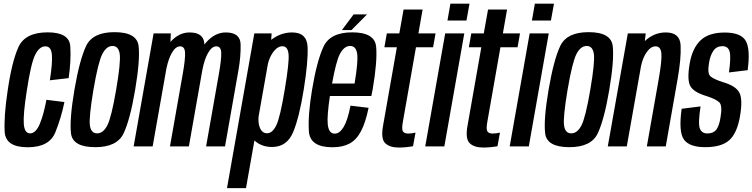

<svg xmlns="http://www.w3.org/2000/svg" viewBox="-20 -774 3978 1015"><path d="M126.5 4.5Q9.5 4.5 4.8 -77Q0 -158.5 20 -291.5Q42 -446 77.2 -524.5Q112.5 -603 232 -603Q346.5 -603 351.5 -529.5Q356.5 -456 343 -361L243.5 -349.5Q258.5 -444 254.2 -486.5Q250 -529 220 -529Q188 -529 165.8 -484Q143.5 -439 121.5 -293.5Q102 -169 105.8 -119Q109.5 -69 139 -69Q169 -69 189.8 -117.8Q210.5 -166.5 225.5 -246.5L320.5 -234.5Q304.5 -154.5 272.8 -75Q241 4.5 126.5 4.5Z M483.5 4Q363.5 4 355.2 -69.8Q347 -143.5 373.5 -299.5Q400.5 -457 435 -530.5Q469.5 -604 585 -604Q704.5 -604 712.8 -530Q721 -456 694.5 -299.5Q668 -142.5 633.5 -69.2Q599 4 483.5 4ZM493.5 -69Q525.5 -69 547.2 -111Q569 -153 594 -299.5Q619 -445.5 613 -488.2Q607 -531 575 -531Q543 -531 521 -488.5Q499 -446 474 -299.5Q449.5 -153.5 455.2 -111.2Q461 -69 493.5 -69Z M686.5 0 792 -597.5H883L881 -552.5Q926 -602.5 982 -602.5Q1059 -602.5 1060.5 -539Q1060.5 -539 1060.5 -538.5Q1063.5 -542 1066.5 -546Q1114 -602.5 1173.5 -602.5Q1250.5 -602.5 1252 -539.2Q1253.5 -476 1240.5 -402.5L1169.5 0H1069.5L1138 -388.5Q1151 -463 1149.5 -496Q1148 -529 1123.5 -529Q1099.5 -529 1079.5 -493.5Q1061.5 -462.5 1050.5 -407.5Q1050 -405 1049.5 -402.5L978.5 0H878.5L947 -388.5Q960 -463 958.2 -496Q956.5 -529 932 -529Q908 -529 888 -493.5Q871 -464 860 -413.5L787 0Z M1180 220.5 1324.5 -597.5H1416L1413.5 -563.5Q1414.5 -564 1415.5 -565Q1466 -602.5 1524 -602.5Q1603.5 -602.5 1606.2 -524Q1609 -445.5 1586 -302.5Q1562.5 -154.5 1529.8 -75.8Q1497 3 1418 3Q1362 3 1325 -31.5L1280.5 220.5ZM1347 -158Q1344 -123.5 1353.5 -99.5Q1365.5 -69.5 1392 -69.5Q1420 -69.5 1440.5 -111.2Q1461 -153 1485.5 -301.5Q1509.5 -445 1505.5 -487.2Q1501.5 -529.5 1473 -529.5Q1447 -529.5 1424 -498.5Q1405.5 -473 1396.5 -437.5Z M1737.5 4.5Q1619 4.5 1613 -79Q1607 -162.5 1629.5 -298.5Q1654.5 -449 1689.5 -526Q1724.5 -603 1842 -603Q1961.5 -603 1968.5 -526.8Q1975.5 -450.5 1950 -301Q1946.5 -282 1943 -266.5H1724Q1708.5 -162 1712.5 -118.5Q1717 -67.5 1749.5 -67.5Q1775 -67.5 1796.2 -102Q1817.5 -136.5 1833 -215.5L1928.5 -204Q1912.5 -126 1888.5 -80.5Q1864.5 -35 1828 -15.2Q1791.5 4.5 1737.5 4.5ZM1735.5 -332.5H1854.5Q1873.5 -446.5 1868.5 -487.5Q1863 -531 1831 -531Q1798.5 -531 1776 -487Q1756.5 -448.5 1735.5 -332.5ZM1787.5 -615 1849.5 -698H1920.5L1838 -615Z M2088.5 6Q2040 6 2016.2 -17.2Q1992.5 -40.5 2005 -109.5L2078 -524H2012L2025 -597.5H2091L2113.5 -723.5H2214L2192 -597.5H2282.5L2269.5 -524H2179L2110 -131.5Q2102.5 -91 2110 -79.5Q2117.5 -68 2137.5 -68Q2156.5 -68 2176.5 -73L2163.5 -1Q2124 6 2088.5 6Z M2228 0 2333.5 -597.5H2434.5L2329 0ZM2361 -754.5H2462L2446 -665.5H2345.5Z M2535 6Q2486.5 6 2462.8 -17.2Q2439 -40.5 2451.5 -109.5L2524.5 -524H2458.5L2471.5 -597.5H2537.5L2560 -723.5H2660.5L2638.5 -597.5H2729L2716 -524H2625.5L2556.5 -131.5Q2549 -91 2556.5 -79.5Q2564 -68 2584 -68Q2603 -68 2623 -73L2610 -1Q2570.5 6 2535 6Z M2674.5 0 2780 -597.5H2881L2775.5 0ZM2807.5 -754.5H2908.5L2892.5 -665.5H2792Z M2990 4Q2870 4 2861.8 -69.8Q2853.5 -143.5 2880 -299.5Q2907 -457 2941.5 -530.5Q2976 -604 3091.5 -604Q3211 -604 3219.2 -530Q3227.5 -456 3201 -299.5Q3174.5 -142.5 3140 -69.2Q3105.5 4 2990 4ZM3000 -69Q3032 -69 3053.8 -111Q3075.5 -153 3100.5 -299.5Q3125.5 -445.5 3119.5 -488.2Q3113.5 -531 3081.5 -531Q3049.5 -531 3027.5 -488.5Q3005.5 -446 2980.5 -299.5Q2956 -153.5 2961.8 -111.2Q2967.5 -69 3000 -69Z M3193 0 3299 -597.5H3393.5L3389 -557Q3437.5 -602.5 3500 -602.5Q3575.5 -602.5 3578.2 -532.5Q3581 -462.5 3562.5 -358L3499.5 0H3399.5L3462.5 -357Q3480 -457 3476.2 -493Q3472.5 -529 3445.5 -529Q3420 -529 3397.5 -496.5Q3378 -467.5 3369 -426L3293.5 0Z M3708 4Q3625 4 3595.8 -36Q3566.5 -76 3583.5 -199L3683.5 -211.5Q3669.5 -120.5 3679.8 -94.5Q3690 -68.5 3719.5 -68.5Q3751 -68.5 3766.2 -88Q3781.5 -107.5 3788.5 -150.5Q3800 -216 3782.8 -232.8Q3765.5 -249.5 3717 -265.5Q3648.5 -285.5 3629.8 -318.2Q3611 -351 3626 -438.5Q3640 -519 3683.2 -560.5Q3726.5 -602 3811 -602Q3896 -602 3921.8 -559Q3947.5 -516 3932.5 -403L3833.5 -391Q3845 -471.5 3837.2 -500.8Q3829.5 -530 3798.5 -530Q3768.5 -530 3751.5 -505.8Q3734.5 -481.5 3728 -440.5Q3718.5 -384.5 3736.5 -369.8Q3754.5 -355 3801 -340Q3868.5 -320.5 3888 -285.5Q3907.5 -250.5 3892 -159.5Q3876.5 -69.5 3835.2 -32.8Q3794 4 3708 4Z"/></svg>

Font: Anybody Condensed Medium
Style: Italic
Weight: 500
Width: 3
Italic angle: -10°
Designer: Tyler Finck
Foundry: Etcetera Type Company
Version: Version 1.010; ttfautohint (v1.8.3) -l 8 -r 50 -G 200 -x 14 